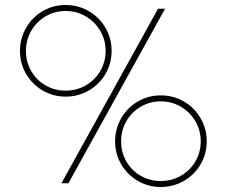

<svg xmlns="http://www.w3.org/2000/svg" viewBox="-20 -734 908 769"><path d="M60 -530Q60 -580 84.5 -622.5Q109 -665 151 -689.5Q193 -714 243 -714Q293 -714 335.5 -689.5Q378 -665 402.5 -622.5Q427 -580 427 -530Q427 -480 402.5 -438Q378 -396 335.5 -371.5Q293 -347 243 -347Q193 -347 151 -371.5Q109 -396 84.5 -438Q60 -480 60 -530ZM613 -699H641L254 0H226ZM403 -530Q403 -574 381.5 -610.5Q360 -647 323.5 -668.5Q287 -690 243 -690Q199 -690 162.5 -668.5Q126 -647 105 -610.5Q84 -574 84 -530Q84 -486 105 -449.5Q126 -413 162.5 -392Q199 -371 243 -371Q287 -371 323.5 -392Q360 -413 381.5 -449.5Q403 -486 403 -530ZM441 -168Q441 -218 465.5 -260.5Q490 -303 532 -327.5Q574 -352 624 -352Q674 -352 716.5 -327.5Q759 -303 783.5 -260.5Q808 -218 808 -168Q808 -118 783.5 -76Q759 -34 716.5 -9.5Q674 15 624 15Q574 15 532 -9.5Q490 -34 465.5 -76Q441 -118 441 -168ZM784 -168Q784 -212 762.5 -248.5Q741 -285 704.5 -306.5Q668 -328 624 -328Q580 -328 543.5 -306.5Q507 -285 486 -248.5Q465 -212 465 -168Q465 -124 486 -87.5Q507 -51 543.5 -30Q580 -9 624 -9Q668 -9 704.5 -30Q741 -51 762.5 -87.5Q784 -124 784 -168Z"/></svg>

Font: Prompt Thin
Style: Regular
Weight: 250
Designer: Katatrad Team
Foundry: CadsonDemak
Version: Version 1.001